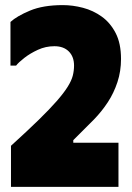

<svg xmlns="http://www.w3.org/2000/svg" viewBox="-20 -732 516 752"><path d="M454 -501Q454 -562 433 -602.5Q412 -643 378.5 -667Q345 -691 305 -701.5Q265 -712 226 -712Q149 -712 97.5 -690.5Q46 -669 21 -646V-475H43Q52 -487 75 -505Q98 -523 128.5 -537Q159 -551 193 -551Q229 -551 249.5 -530.5Q270 -510 270 -475Q270 -455 265 -435.5Q260 -416 245 -392Q230 -368 202.5 -336.5Q175 -305 131.5 -262.5Q88 -220 23 -161V0H444V-173H267V-183L348 -264Q379 -296 402.5 -332Q426 -368 440 -410.5Q454 -453 454 -501Z"/></svg>

Font: Phudu Light ExtraBold
Style: Regular
Weight: 800
Version: Version 1.005;gftools[0.9.23]